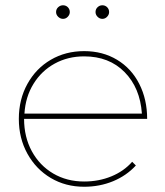

<svg xmlns="http://www.w3.org/2000/svg" viewBox="-20 -712 629 732"><path d="M193.8 -666Q193.8 -677.2 201.9 -684.6Q210 -691.9 220.2 -691.9Q231.4 -691.9 238.8 -684.3Q246.1 -676.8 246.1 -666Q246.1 -656.2 238.5 -648.2Q231 -640.1 220.2 -640.1Q210 -640.1 201.9 -647.9Q193.8 -655.8 193.8 -666ZM344.2 -666Q344.2 -677.2 352.1 -684.6Q359.9 -691.9 370.1 -691.9Q381.3 -691.9 388.7 -684.3Q396 -676.8 396 -666Q396 -656.2 388.4 -648.2Q380.9 -640.1 370.1 -640.1Q359.9 -640.1 352.1 -647.9Q344.2 -655.8 344.2 -666ZM483.9 -95.2 498 -81.1Q461.9 -42 410.9 -21Q359.9 0 300.8 0Q230 0 173.6 -33.4Q117.2 -66.9 84.5 -126Q51.8 -185.1 51.8 -258.8Q51.8 -333 84.5 -392.1Q117.2 -451.2 173.6 -484.1Q230 -517.1 300.8 -517.1Q371.6 -517.1 426.3 -484.1Q481 -451.2 511 -392.1Q541 -333 541 -258.8H71.8Q71.8 -189.9 101.3 -135.5Q130.9 -81.1 182.9 -50.5Q234.9 -20 300.8 -20Q356.9 -20 404.5 -39.6Q452.1 -59.1 483.9 -95.2ZM73.2 -278.8H521Q514.2 -377 455.1 -437Q396 -497.1 300.8 -497.1Q238.8 -497.1 188.5 -469.5Q138.2 -441.9 107.7 -392.3Q77.1 -342.8 73.2 -278.8Z"/></svg>

Font: Montserrat
Style: Thin
Weight: 250
Designer: Julieta Ulanovsky
Foundry: Julieta Ulanovsky
Version: Version 1.000;PS 002.000;hotconv 1.0.70;makeotf.lib2.5.58329